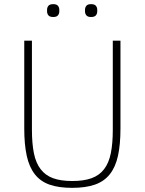

<svg xmlns="http://www.w3.org/2000/svg" viewBox="-20 -894 698 926"><path d="M134 -698V-268Q134 -202 143.5 -155Q153 -108 176 -78Q199 -48 236 -34.5Q273 -21 329 -21Q384 -21 421.5 -34.5Q459 -48 482 -78Q505 -108 514.5 -155Q524 -202 524 -268V-698H561V-274Q561 -197 549 -142.5Q537 -88 509.5 -53.5Q482 -19 437.5 -3.5Q393 12 328 12Q263 12 219 -3.5Q175 -19 148 -53.5Q121 -88 109 -142.5Q97 -197 97 -274V-698ZM237 -812Q220 -812 213.5 -820Q207 -828 207 -839V-847Q207 -858 213.5 -866Q220 -874 237 -874Q253 -874 259.5 -866Q266 -858 266 -847V-839Q266 -828 259.5 -820Q253 -812 237 -812ZM419 -812Q403 -812 396.5 -820Q390 -828 390 -839V-847Q390 -858 396.5 -866Q403 -874 419 -874Q436 -874 442.5 -866Q449 -858 449 -847V-839Q449 -828 442.5 -820Q436 -812 419 -812Z"/></svg>

Font: IBM Plex Sans Arabic ExtraLight
Style: Regular
Weight: 200
Designer: Mike Abbink, Paul van der Laan, Pieter van Rosmalen, Wael Morcos, Khajak Apelian
Foundry: Bold Monday
Version: Version 1.1